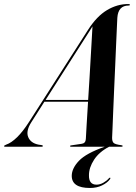

<svg xmlns="http://www.w3.org/2000/svg" viewBox="-80 -729 678 954"><path d="M75 -120.5Q48 -78 60 -48.2Q72 -18.5 110.5 -10.5L127 -8Q133 -7 133 -3.5Q133 0 127 0H-54Q-60 0 -60 -3Q-60 -6 -49 -10.5Q-24 -19 5 -47.2Q34 -75.5 65.5 -125L358 -581.5Q401 -648.5 451.8 -678.8Q502.5 -709 557 -709Q565.5 -709 565.5 -705Q565.5 -701.5 559 -701.5Q507 -701.5 503 -640.5Q502.5 -632 501 -598Q499.5 -564 497.2 -513.8Q495 -463.5 492.5 -404.5Q490 -345.5 487.2 -286.5Q484.5 -227.5 482.5 -176.2Q480.5 -125 479 -89.8Q477.5 -54.5 477 -44Q477 -26.5 484.5 -19Q492 -11.5 523 -7.5Q529.5 -6.5 529.5 -3.5Q529.5 0 523.5 0H462.5Q413 25.5 387.5 64.5Q362 103.5 362 141.5Q361 188.5 399.5 188.5Q416.5 188.5 433 179.2Q449.5 170 460.5 157.5Q464.5 152.5 468 154.5Q470 156 466 162Q453 179.5 427 192.2Q401 205 367 205Q276 205 276.5 144Q277 107 312.5 69.8Q348 32.5 440.5 0H272.5Q268 0 268 -3Q268 -6 272.5 -6.5L326 -14.5Q345 -17 346.5 -38Q347 -52.5 350.2 -104Q353.5 -155.5 357.5 -223.5H140.5ZM364 -573 146.5 -232.5H358Q361.5 -285.5 364.8 -341.2Q368 -397 371 -448Q374 -499 376.2 -538.5Q378.5 -578 379.5 -598Q374 -589.5 364 -573Z"/></svg>

Font: Fraunces 144pt S000 SemiBold
Style: Italic
Weight: 600
Italic angle: -16°
Version: Version 1.000; ttfautohint (v1.8.3)